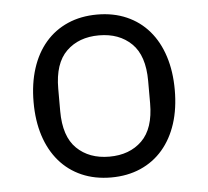

<svg xmlns="http://www.w3.org/2000/svg" viewBox="-44 -575 688 634"><g transform="rotate(-5 300.0 -258.0)"><path d="M66 -258Q66 -319 82 -369Q98 -419 128.5 -454.5Q159 -490 202.5 -509Q246 -528 300 -528Q354 -528 397.5 -509Q441 -490 471.5 -454.5Q502 -419 518 -369Q534 -319 534 -258Q534 -196 518 -146.5Q502 -97 471.5 -61.5Q441 -26 397.5 -7Q354 12 300 12Q246 12 202.5 -7Q159 -26 128.5 -61.5Q98 -97 82 -146.5Q66 -196 66 -258ZM449 -221V-295Q449 -379 408 -419Q367 -459 300 -459Q233 -459 192 -419Q151 -379 151 -295V-221Q151 -137 192 -97Q233 -57 300 -57Q367 -57 408 -97Q449 -137 449 -221Z"/></g></svg>

Font: IBM Plaex Mono
Style: Regular
Weight: 400
Designer: Mike Abbink, Paul van der Laan, Pieter van Rosmalen
Foundry: Bold Monday
Version: Version 2.003